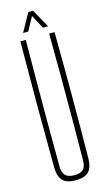

<svg xmlns="http://www.w3.org/2000/svg" viewBox="-142 -988 578 1041"><g transform="rotate(-15 147.0 -468.0)"><path d="M147 5.5Q96.5 5.5 74.2 -17.5Q52 -40.5 51 -93.5Q49.5 -270.5 49.5 -447Q49.5 -623.5 51 -800H81.5Q80.5 -682 80 -563.8Q79.5 -445.5 79.5 -327.5Q79.5 -209.5 80.5 -91.5Q80.5 -55 96.5 -39Q112.5 -23 147 -23Q182 -23 197.2 -39Q212.5 -55 212.5 -91.5Q213.5 -209.5 214 -327.5Q214.5 -445.5 214.2 -563.8Q214 -682 212.5 -800H243Q245 -623.5 245 -447Q245 -270.5 243 -93.5Q242.5 -40.5 220 -17.5Q197.5 5.5 147 5.5ZM77 -840 134 -942.5H160.5L217.5 -840H188.5L147.5 -916.5L106 -840Z"/></g></svg>

Font: Big Shoulders Display ExtraLight
Style: Regular
Weight: 250
Designer: Patric King
Foundry: XO Type Co
Version: Version 2.002